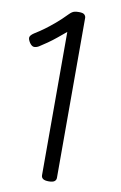

<svg xmlns="http://www.w3.org/2000/svg" viewBox="-105 -1032 694 1103"><g transform="rotate(10 241.5 -480.0)"><path d="M261 14Q237 14 227 6.5Q217 -1 217 -14V-850Q193 -830 167.5 -809Q142 -788 117.5 -771Q93 -754 71 -740Q57 -732 44 -732Q31 -732 18 -750Q5 -770 7 -782Q9 -794 30 -808Q61 -827 88 -847Q115 -867 144.5 -892Q174 -917 208 -952Q217 -961 224 -965.5Q231 -970 240 -972Q249 -974 264 -974Q288 -974 296 -965.5Q304 -957 304 -947V-14Q304 -1 294 6.5Q284 14 261 14Z"/></g></svg>

Font: Playwrite IT Trad
Style: Regular
Weight: 400
Designer: Veronika Burian, José Scaglione
Foundry: TypeTogether
Version: Version 1.002